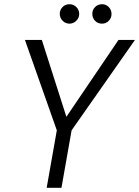

<svg xmlns="http://www.w3.org/2000/svg" viewBox="-20 -889 659 909"><path d="M201 0 249 -272 98 -700H178L294 -337H295L541 -700H619L319 -272L271 0ZM309 -777Q290 -777 276.5 -790.5Q263 -804 263 -824Q263 -842 276 -855.5Q289 -869 309 -869Q328 -869 341.5 -855.5Q355 -842 355 -823Q355 -804 341 -790.5Q327 -777 309 -777ZM463 -777Q443 -777 430 -790.5Q417 -804 417 -824Q417 -842 430 -855.5Q443 -869 463 -869Q482 -869 495 -855.5Q508 -842 508 -823Q508 -804 495 -790.5Q482 -777 463 -777Z"/></svg>

Font: DM Sans 28pt Light
Style: Italic
Weight: 300
Italic angle: -10°
Version: Version 4.004;gftools[0.9.30]